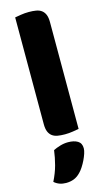

<svg xmlns="http://www.w3.org/2000/svg" viewBox="-138 -706 557 1007"><g transform="rotate(-15 140.0 -202.5)"><path d="M225 -1Q214 1 192.5 4.5Q171 8 149 8Q127 8 109.5 5Q92 2 80 -7Q68 -16 61.5 -31.5Q55 -47 55 -72V-652Q66 -654 87.5 -657.5Q109 -661 131 -661Q153 -661 170.5 -658Q188 -655 200 -646Q212 -637 218.5 -621.5Q225 -606 225 -581ZM168 223Q151 241 131.5 248.5Q112 256 89 256Q51 256 25 233Q46 191 56.5 151.5Q67 112 72 73Q88 65 109.5 58.5Q131 52 153 52Q185 52 205 64Q225 76 225 104Q225 116 219.5 132.5Q214 149 206 165.5Q198 182 188 197.5Q178 213 168 223Z"/></g></svg>

Font: Baloo Cyrillic
Style: Regular
Weight: 400
Designer: Ek Type, Denis Ignatov
Foundry: Ek Type
Version: Version 1.50 July 26, 2019